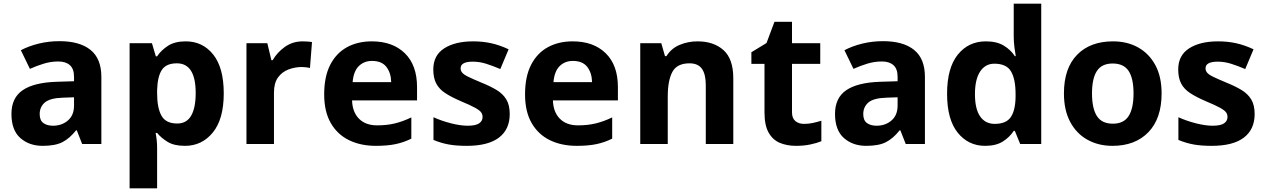

<svg xmlns="http://www.w3.org/2000/svg" viewBox="-20 -780 6854 1040"><path d="M302 -557Q412 -557 470.5 -509.5Q529 -462 529 -364V0H425L396 -74H392Q357 -30 318 -10Q279 10 211 10Q138 10 90 -32.5Q42 -75 42 -163Q42 -250 103 -291.5Q164 -333 286 -337L381 -340V-364Q381 -407 358.5 -427Q336 -447 296 -447Q256 -447 218 -435.5Q180 -424 142 -407L93 -508Q137 -531 190.5 -544Q244 -557 302 -557ZM323 -251Q251 -249 223 -225Q195 -201 195 -162Q195 -128 215 -113.5Q235 -99 267 -99Q315 -99 348 -127.5Q381 -156 381 -208V-253Z M986 -556Q1078 -556 1135 -484.5Q1192 -413 1192 -274Q1192 -135 1133 -62.5Q1074 10 982 10Q923 10 888 -11.5Q853 -33 831 -60H823Q831 -18 831 20V240H682V-546H803L824 -475H831Q853 -508 890 -532Q927 -556 986 -556ZM938 -437Q880 -437 856.5 -401Q833 -365 831 -291V-275Q831 -196 854.5 -153.5Q878 -111 940 -111Q991 -111 1015.5 -153.5Q1040 -196 1040 -276Q1040 -437 938 -437Z M1620 -556Q1631 -556 1646 -555Q1661 -554 1670 -552L1659 -412Q1652 -414 1638.5 -415.5Q1625 -417 1615 -417Q1577 -417 1542 -403.5Q1507 -390 1485.5 -360Q1464 -330 1464 -278V0H1315V-546H1428L1450 -454H1457Q1481 -496 1523 -526Q1565 -556 1620 -556Z M1994 -556Q2107 -556 2173 -491.5Q2239 -427 2239 -308V-236H1887Q1889 -173 1924.5 -137Q1960 -101 2023 -101Q2076 -101 2119 -111.5Q2162 -122 2208 -144V-29Q2168 -9 2123.5 0.5Q2079 10 2016 10Q1934 10 1871 -20.5Q1808 -51 1772 -113Q1736 -175 1736 -269Q1736 -365 1768.5 -428.5Q1801 -492 1859 -524Q1917 -556 1994 -556ZM1995 -450Q1952 -450 1923.5 -422Q1895 -394 1890 -335H2099Q2098 -385 2073 -417.5Q2048 -450 1995 -450Z M2741 -162Q2741 -79 2682.5 -34.5Q2624 10 2508 10Q2451 10 2410 2.5Q2369 -5 2328 -22V-145Q2372 -125 2423 -112Q2474 -99 2513 -99Q2557 -99 2575.5 -112Q2594 -125 2594 -146Q2594 -160 2586.5 -171Q2579 -182 2554 -196Q2529 -210 2476 -232Q2425 -254 2392 -275.5Q2359 -297 2343 -327.5Q2327 -358 2327 -404Q2327 -480 2386 -518Q2445 -556 2543 -556Q2594 -556 2640 -546Q2686 -536 2735 -513L2690 -406Q2650 -423 2614 -434.5Q2578 -446 2541 -446Q2475 -446 2475 -410Q2475 -397 2483.5 -386.5Q2492 -376 2516.5 -364Q2541 -352 2589 -332Q2636 -313 2670 -292.5Q2704 -272 2722.5 -241.5Q2741 -211 2741 -162Z M3082 -556Q3195 -556 3261 -491.5Q3327 -427 3327 -308V-236H2975Q2977 -173 3012.5 -137Q3048 -101 3111 -101Q3164 -101 3207 -111.5Q3250 -122 3296 -144V-29Q3256 -9 3211.5 0.5Q3167 10 3104 10Q3022 10 2959 -20.5Q2896 -51 2860 -113Q2824 -175 2824 -269Q2824 -365 2856.5 -428.5Q2889 -492 2947 -524Q3005 -556 3082 -556ZM3083 -450Q3040 -450 3011.5 -422Q2983 -394 2978 -335H3187Q3186 -385 3161 -417.5Q3136 -450 3083 -450Z M3758 -556Q3846 -556 3899 -508.5Q3952 -461 3952 -356V0H3803V-319Q3803 -378 3782 -407.5Q3761 -437 3715 -437Q3647 -437 3622 -390.5Q3597 -344 3597 -257V0H3448V-546H3562L3582 -476H3590Q3616 -518 3661.5 -537Q3707 -556 3758 -556Z M4335 -109Q4360 -109 4383 -114Q4406 -119 4429 -126V-15Q4405 -5 4369.5 2.5Q4334 10 4292 10Q4243 10 4204.5 -6Q4166 -22 4143.5 -61.5Q4121 -101 4121 -171V-434H4050V-497L4132 -547L4175 -662H4270V-546H4423V-434H4270V-171Q4270 -140 4288 -124.5Q4306 -109 4335 -109Z M4763 -557Q4873 -557 4931.5 -509.5Q4990 -462 4990 -364V0H4886L4857 -74H4853Q4818 -30 4779 -10Q4740 10 4672 10Q4599 10 4551 -32.5Q4503 -75 4503 -163Q4503 -250 4564 -291.5Q4625 -333 4747 -337L4842 -340V-364Q4842 -407 4819.5 -427Q4797 -447 4757 -447Q4717 -447 4679 -435.5Q4641 -424 4603 -407L4554 -508Q4598 -531 4651.5 -544Q4705 -557 4763 -557ZM4784 -251Q4712 -249 4684 -225Q4656 -201 4656 -162Q4656 -128 4676 -113.5Q4696 -99 4728 -99Q4776 -99 4809 -127.5Q4842 -156 4842 -208V-253Z M5316 10Q5225 10 5167.5 -61.5Q5110 -133 5110 -272Q5110 -412 5168 -484Q5226 -556 5320 -556Q5379 -556 5417 -533Q5455 -510 5477 -476H5482Q5479 -492 5475 -522.5Q5471 -553 5471 -585V-760H5620V0H5506L5477 -71H5471Q5449 -37 5412 -13.5Q5375 10 5316 10ZM5368 -109Q5430 -109 5455 -145.5Q5480 -182 5481 -255V-271Q5481 -351 5456.5 -393Q5432 -435 5366 -435Q5317 -435 5289 -392.5Q5261 -350 5261 -270Q5261 -190 5289 -149.5Q5317 -109 5368 -109Z M6272 -274Q6272 -138 6200.5 -64Q6129 10 6006 10Q5930 10 5870.5 -23Q5811 -56 5777 -119.5Q5743 -183 5743 -274Q5743 -410 5814 -483Q5885 -556 6009 -556Q6086 -556 6145 -523Q6204 -490 6238 -427.5Q6272 -365 6272 -274ZM5895 -274Q5895 -193 5921.5 -151.5Q5948 -110 6008 -110Q6067 -110 6093.5 -151.5Q6120 -193 6120 -274Q6120 -355 6093.5 -395.5Q6067 -436 6007 -436Q5948 -436 5921.5 -395.5Q5895 -355 5895 -274Z M6776 -162Q6776 -79 6717.5 -34.5Q6659 10 6543 10Q6486 10 6445 2.5Q6404 -5 6363 -22V-145Q6407 -125 6458 -112Q6509 -99 6548 -99Q6592 -99 6610.5 -112Q6629 -125 6629 -146Q6629 -160 6621.5 -171Q6614 -182 6589 -196Q6564 -210 6511 -232Q6460 -254 6427 -275.5Q6394 -297 6378 -327.5Q6362 -358 6362 -404Q6362 -480 6421 -518Q6480 -556 6578 -556Q6629 -556 6675 -546Q6721 -536 6770 -513L6725 -406Q6685 -423 6649 -434.5Q6613 -446 6576 -446Q6510 -446 6510 -410Q6510 -397 6518.5 -386.5Q6527 -376 6551.5 -364Q6576 -352 6624 -332Q6671 -313 6705 -292.5Q6739 -272 6757.5 -241.5Q6776 -211 6776 -162Z"/></svg>

Font: Noto Sans Ethiopic
Style: Bold
Weight: 700
Designer: Monotype Design Team
Foundry: Monotype Imaging Inc.
Version: Version 2.102; ttfautohint (v1.8.4.7-5d5b)